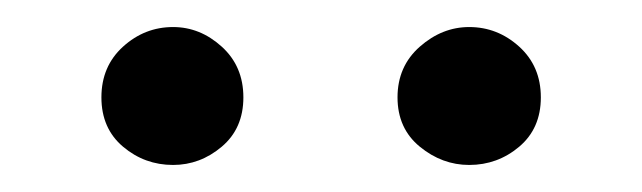

<svg xmlns="http://www.w3.org/2000/svg" viewBox="-20 -792 475 142"><path d="M108 -670Q87 -670 71 -683.5Q55 -697 55 -720Q55 -743 71 -757.5Q87 -772 108 -772Q128 -772 144 -757.5Q160 -743 160 -720Q160 -697 144 -683.5Q128 -670 108 -670ZM327 -670Q307 -670 290.5 -683.5Q274 -697 274 -720Q274 -743 290.5 -757.5Q307 -772 327 -772Q348 -772 364 -757.5Q380 -743 380 -720Q380 -697 364 -683.5Q348 -670 327 -670Z"/></svg>

Font: Noto Serif JP
Style: Regular
Weight: 400
Designer: Ryoko NISHIZUKA  (kana & ideographs); Frank Grießhammer (Latin, Greek & Cyrillic); Wenlong ZHANG  (bopomofo); Sandoll Co
Foundry: Adobe
Version: Version 2.003-H1;hotconv 1.1.1;makeotfexe 2.6.0